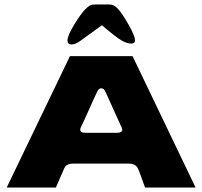

<svg xmlns="http://www.w3.org/2000/svg" viewBox="-20 -839 905 859"><path d="M573 -588 855 0H629Q603 -74 596 -87Q586 -107 556 -107H309Q292 -107 282 -102Q272 -97 267 -85L230 0H10L293 -588ZM527 -259Q527 -263 524 -269L452 -428Q445 -444 433 -444Q421 -444 415 -429Q402 -403 360 -308L342 -270Q339 -264 339 -259Q339 -245 360 -245H504Q527 -245 527 -259ZM362 -798Q374 -810 382.5 -814.5Q391 -819 406 -819H466Q481 -819 490 -814Q499 -809 509 -798Q528 -777 556 -727.5Q584 -678 584 -658Q584 -644 567 -644Q548 -644 524 -658Q499 -672 436 -726L342 -658Q318 -640 300 -640Q282 -640 282 -658Q282 -680 312 -729Q342 -778 362 -798Z"/></svg>

Font: Dashboard
Style: Regular
Weight: 400
Designer: jaiki
Version: Version 1.000